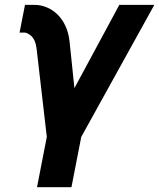

<svg xmlns="http://www.w3.org/2000/svg" viewBox="-20 -567 659 795"><path d="M173.8 0 131.3 -367.2Q128.9 -385.7 123.5 -397.7Q118.2 -409.7 109.4 -418Q103.5 -423.3 95.9 -427.7Q88.4 -432.1 81.5 -432.1H61L83.5 -546.9H122.6Q148.9 -546.9 173.6 -536.6Q198.2 -526.4 218 -507.1Q237.8 -487.8 251 -459.5Q264.2 -431.2 268.1 -394.5L288.1 -202.1L474.1 -546.9H619.1L316.4 0L275.9 208H133.3Z"/></svg>

Font: Hack
Style: Bold Italic
Weight: 700
Italic angle: -11°
Monospace: yes
Designer: Christopher Simpkins
Foundry: Christopher Simpkins
Version: Version 2.017; ttfautohint (v1.4.1) -l 4 -r 80 -G 350 -x 0 -